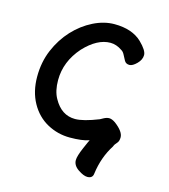

<svg xmlns="http://www.w3.org/2000/svg" viewBox="-103 -580 735 837"><g transform="rotate(15 265.0 -161.0)"><path d="M368 176Q351 176 326 159Q301 142 301 118Q301 100 318.5 59.5Q336 19 337 19Q305 30 250 30Q195 30 147.5 4Q100 -22 72 -72.5Q44 -123 44 -190Q44 -256 67.5 -311.5Q91 -367 129.5 -408.5Q168 -450 216 -474Q264 -498 311 -498Q391 -498 435 -456Q470 -422 470 -401Q470 -380 451.5 -361.5Q433 -343 419 -343Q403 -343 396 -355.5Q389 -368 383 -380Q377 -392 368 -397Q342 -415 315 -415Q256 -415 197 -352Q136 -283 136 -199Q136 -150 154 -118Q189 -54 251 -54Q288 -54 356 -81Q359 -83 371.5 -89.5Q384 -96 395 -96Q407 -96 423 -85Q464 -54 464 -28Q464 -10 455 -1Q446 8 442 19Q404 78 394 154Q392 176 368 176Z"/></g></svg>

Font: LXGW ZhenKai
Style: Regular
Weight: 400
Designer: LXGW / Fontworks Inc.
Foundry: LXGW / Fontworks Inc.
Version: Version 0.800;June 8, 2025